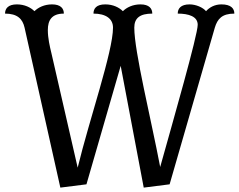

<svg xmlns="http://www.w3.org/2000/svg" viewBox="-20 -840 1088 875"><path d="M710 -79C669 -295 592 -605 592 -714C592 -758 618 -778 674 -778C674 -801 660 -820 620 -820C585 -820 557 -806 540 -789C523 -806 495 -820 460 -820C419 -820 406 -801 406 -778C462 -778 495 -755 495 -714C495 -605 387 -295 334 -76L214 -599C207 -628 198 -666 198 -703C198 -747 215 -778 271 -778C271 -801 257 -820 217 -820C182 -820 154 -806 137 -789C120 -806 92 -820 57 -820C17 -820 3 -801 3 -778C59 -778 83 -754 92 -714L255 15L374 0L530 -540L635 15L753 0L959 -714C971 -754 992 -778 1048 -778C1048 -801 1033 -820 989 -820C958 -820 934 -806 919 -789C905 -806 873 -820 844 -820C804 -820 790 -801 790 -778C840 -778 881 -765 881 -727C881 -680 769 -290 710 -79Z"/></svg>

Font: Milonga
Style: Regular
Weight: 400
Designer: Pablo Impallari, Brenda Gallo, Rodrigo Fuenzalida
Foundry: Pablo Impallari, Brenda Gallo, Rodrigo Fuenzalida
Version: Version 1.000